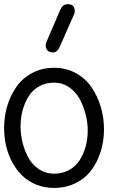

<svg xmlns="http://www.w3.org/2000/svg" viewBox="-21 -903 613 934"><path d="M242.2 11.2Q195.3 11.2 155.5 -4.9Q115.7 -21 87.2 -48.8Q58.6 -76.7 38.6 -113.8Q18.6 -150.9 8.8 -193.4Q-1 -235.8 -1 -280.8Q-1 -337.4 14.9 -389.4Q30.8 -441.4 60.3 -482.7Q89.8 -523.9 137 -548.6Q184.1 -573.2 242.2 -573.2Q300.3 -573.2 347.4 -547.6Q394.5 -522 423.8 -479.2Q453.1 -436.5 469 -383.8Q484.9 -331.1 484.9 -273.9Q484.9 -216.8 469 -166Q453.1 -115.2 423.6 -75.4Q394 -35.6 346.9 -12.2Q299.8 11.2 242.2 11.2ZM242.2 -501Q201.2 -501 168.9 -482.7Q136.7 -464.4 117.7 -433.6Q98.6 -402.8 88.9 -365.7Q79.1 -328.6 79.1 -288.1Q79.1 -248 88.9 -208.7Q98.6 -169.4 117.7 -135Q136.7 -100.6 169.2 -79.3Q201.7 -58.1 242.2 -58.1Q282.7 -58.1 314.9 -75.9Q347.2 -93.8 366.5 -123.8Q385.7 -153.8 395.8 -190.7Q405.8 -227.5 405.8 -268.1Q405.8 -307.6 395.5 -347.4Q385.3 -387.2 366.2 -422.1Q347.2 -457 314.7 -479Q282.2 -501 242.2 -501ZM340.8 -836.9 272.9 -683.1Q268.6 -672.4 265.1 -666.3Q261.7 -660.2 254.4 -654.1Q247.1 -647.9 237.8 -647.9Q219.2 -647.9 210.2 -657.5Q201.2 -667 201.2 -682.1Q201.2 -691.4 205.1 -699.2L272 -855Q284.7 -882.8 308.1 -882.8Q342.8 -882.8 342.8 -847.2Q342.8 -842.8 340.8 -836.9Z"/></svg>

Font: BPreplay
Style: Regular
Weight: 400
Designer: Magenta/George Triantafyllakos
Foundry: Magenta/George Triantafyllakos
Version: Version 1.00